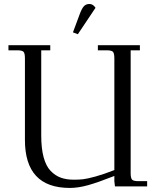

<svg xmlns="http://www.w3.org/2000/svg" viewBox="-20 -927 771 955"><path d="M22 -676.8V-702.1H230V-676.8H185.1V-252.9Q185.1 -189 197 -144.8Q209 -100.6 231.9 -76.9Q254.9 -53.2 282.7 -43.2Q310.5 -33.2 347.2 -33.2Q372.1 -33.2 392.6 -35.4Q413.1 -37.6 454.3 -48.8Q495.6 -60.1 548.8 -81.1V-637.2Q548.8 -662.1 541.7 -669.4Q534.7 -676.8 509.8 -676.8H466.8V-702.1H675.8V-676.8H629.9V-65.9Q629.9 -41 637 -33.4Q644 -25.9 668.9 -25.9H711.9V0H551.8L548.8 -25.9V-51.8Q468.3 -20 418.9 -6.1Q369.6 7.8 327.1 7.8Q104 7.8 104 -231V-637.2Q104 -662.1 96.9 -669.4Q89.8 -676.8 64.9 -676.8ZM342.8 -766.1 377 -857.9Q387.2 -885.3 397.5 -896.2Q407.7 -907.2 424.8 -907.2Q442.9 -907.2 455.1 -888.2L367.2 -756.8Z"/></svg>

Font: Dihjauti
Style: Regular
Weight: 400
Designer: T. Christopher White
Version: Version 3.0.0